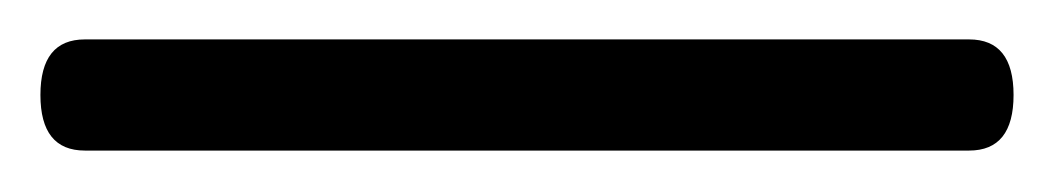

<svg xmlns="http://www.w3.org/2000/svg" viewBox="-21 70 522 95"><path d="M-1 117Q-1 89.5 21 89.5H458.5Q480.5 89.5 480.5 117Q480.5 144.5 458.5 144.5H21Q-1 144.5 -1 117Z"/></svg>

Font: Fraunces 9pt S000
Style: Regular
Weight: 400
Version: Version 1.000; ttfautohint (v1.8.3)